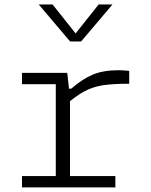

<svg xmlns="http://www.w3.org/2000/svg" viewBox="-20 -818 660 838"><path d="M283.5 -410H285.5V-1H223.5V-473L246 -450.5H76V-500H273.5ZM264.5 -358.5V-431H291Q338.5 -472.5 384.2 -492Q430 -511.5 496.5 -511.5Q522.5 -511.5 544 -508.5V-452.5Q472.5 -452.5 429.8 -446Q387 -439.5 349.2 -419.8Q311.5 -400 264.5 -358.5ZM76 -49.5H483.5V0H76ZM286 -637H334L471 -798.5H410.5L310 -672L209.5 -798.5H149Z"/></svg>

Font: Monaspace Neon Var
Style: Regular
Weight: 400
Designer: Riley Cran and the Lettermatic Team
Version: Version 1.000 (Monaspace Neon Var)